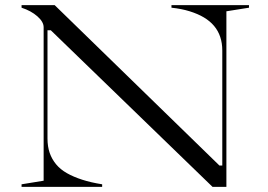

<svg xmlns="http://www.w3.org/2000/svg" viewBox="-20 -728 1043 748"><path d="M64 0V-10L150 -24V-622Q150 -643 125.5 -664.5Q101 -686 64 -698V-708H193L835 -83H846V-531Q846 -560 838 -584Q830 -608 814 -627Q798 -646 774.5 -660Q751 -674 719 -684Q687 -694 648 -698V-708H950V-698L862 -684V0H808L178 -610H165V-189Q165 -157 173.5 -132.5Q182 -108 198.5 -88Q215 -68 240.5 -53.5Q266 -39 300 -28Q334 -17 378 -10V0Z"/></svg>

Font: Kalnia SemiExpanded Light
Style: Regular
Weight: 300
Width: 6
Designer: Frida Medrano
Foundry: Frida Medrano
Version: Version 1.105